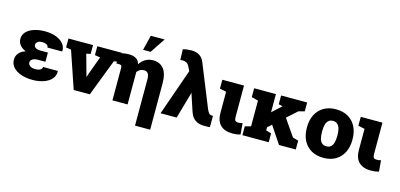

<svg xmlns="http://www.w3.org/2000/svg" viewBox="-81 -1342 4369 2097"><g transform="rotate(15 2103.0 -293.5)"><path d="M289.1 10.3Q217.8 10.3 160.6 -9.3Q103.5 -28.8 70.3 -64.7Q37.1 -100.6 37.1 -149.9Q37.1 -238.3 138.2 -272.5Q94.7 -290 70.6 -320.3Q46.4 -350.6 46.4 -389.6Q46.4 -435.5 77.6 -468.8Q108.9 -502 163.3 -520Q217.8 -538.1 287.6 -538.1Q357.9 -538.1 411.9 -517.8Q465.8 -497.6 496.1 -461.4Q526.4 -425.3 524.4 -376.5L523.4 -373.5H357.4Q357.4 -388.2 347.9 -397.5Q338.4 -406.7 322.5 -411.4Q306.6 -416 287.6 -416Q252 -416 234.9 -401.4Q217.8 -386.7 217.8 -368.2Q217.8 -346.2 237.8 -334Q257.8 -321.8 291.5 -321.8H376V-217.8H291.5Q252 -217.8 229.7 -203.1Q207.5 -188.5 207.5 -165.5Q207.5 -143.6 228.3 -127.4Q249 -111.3 289.1 -111.3Q323.7 -111.3 344.7 -123.5Q365.7 -135.7 365.7 -156.2H532.2L533.2 -153.3Q535.2 -100.6 502.4 -64.2Q469.7 -27.8 413.6 -8.8Q357.4 10.3 289.1 10.3Z M753.9 0 611.8 -418 553.2 -427.7V-528.3H831.1V-428.2L783.7 -418.5L839.8 -216.8L850.6 -176.8H853.5L866.7 -216.8L940.4 -418L879.4 -428.2V-528.3H1156.7V-427.7L1096.2 -416L936 0Z M1501.5 202.6V-317.9Q1501.5 -366.7 1486.1 -387Q1470.7 -407.2 1440.4 -407.2Q1416.5 -407.2 1397 -396.5Q1377.4 -385.7 1363.3 -366.2V0H1191.9V-367.7Q1191.9 -386.2 1184.3 -393.6Q1176.8 -400.9 1159.2 -400.9Q1150.4 -400.9 1148.4 -401.4Q1146.5 -401.9 1130.9 -398.9L1120.1 -512.7Q1138.2 -520.5 1170.7 -526.6Q1203.1 -532.7 1235.4 -532.7Q1284.7 -532.7 1315.9 -514.6Q1347.2 -496.6 1356.4 -463.4Q1357.4 -460.9 1358.2 -458.3Q1358.9 -455.6 1359.4 -453.1Q1385.7 -493.7 1424.3 -515.9Q1462.9 -538.1 1509.3 -538.1Q1585.4 -538.1 1629.2 -485.4Q1672.9 -432.6 1672.9 -317.9V202.6ZM1372.1 -620.1 1414.1 -790H1570.8L1457.5 -620.1Z M2232.9 9.3Q2188.5 9.3 2156 -4.2Q2123.5 -17.6 2102.5 -43Q2081.5 -68.4 2070.3 -103L2004.4 -301.8L2001.5 -302.2L2001 -290L1918 0H1735.8L1919.9 -524.9L1894 -577.1Q1884.8 -596.7 1866.7 -608.2Q1848.6 -619.6 1826.2 -619.6Q1814.9 -619.6 1809.1 -619.6Q1803.2 -619.6 1793.9 -617.7L1789.6 -738.3Q1808.1 -744.6 1835 -747.6Q1861.8 -750.5 1886.2 -750.5Q1939.5 -750.5 1974.6 -728.8Q2009.8 -707 2027.8 -667L2226.1 -176.8Q2237.3 -151.4 2249.3 -136.2Q2261.2 -121.1 2280.3 -121.1Q2285.6 -121.1 2288.8 -120.8Q2292 -120.6 2296.4 -121.1L2295.9 7.3Q2283.2 8.3 2268.3 8.8Q2253.4 9.3 2232.9 9.3Z M2549.8 10.3Q2461.4 10.3 2414.1 -35.9Q2366.7 -82 2366.7 -172.9V-412.1L2293 -427.7V-528.3H2538.1V-172.9Q2538.1 -144 2547.6 -132.6Q2557.1 -121.1 2580.6 -121.1Q2596.2 -121.1 2602.3 -121.8Q2608.4 -122.6 2629.4 -127.4L2640.1 -1.5Q2616.7 4.9 2596.9 7.6Q2577.1 10.3 2549.8 10.3Z M2880.9 -136.7 2797.9 -229.5 3002 -418 3003.4 -418.9 2957.5 -428.7V-528.3H3252V-427.7L3184.1 -409.7ZM2661.6 0V-100.1L2728 -118.2V-409.2L2652.8 -427.7V-528.3H2898.9V-118.2L2959 -100.1V0ZM3075.2 0 2934.6 -210.9 3055.2 -330.1 3202.1 -117.7 3265.1 -100.1V0Z M3578.6 10.3Q3497.1 10.3 3439.2 -23.7Q3381.3 -57.6 3350.8 -118.4Q3320.3 -179.2 3320.3 -259.3V-269Q3320.3 -348.1 3350.8 -408.7Q3381.3 -469.2 3439 -503.7Q3496.6 -538.1 3577.6 -538.1Q3659.2 -538.1 3716.6 -503.9Q3773.9 -469.7 3804.4 -409.2Q3835 -348.6 3835 -269V-259.3Q3835 -179.7 3804.4 -118.9Q3773.9 -58.1 3716.6 -23.9Q3659.2 10.3 3578.6 10.3ZM3578.6 -120.1Q3609.9 -120.1 3628.7 -137Q3647.5 -153.8 3656 -185.1Q3664.6 -216.3 3664.6 -259.3V-269Q3664.6 -310.5 3656 -341.6Q3647.5 -372.6 3628.4 -389.9Q3609.4 -407.2 3577.6 -407.2Q3546.4 -407.2 3527.3 -389.9Q3508.3 -372.6 3500 -341.6Q3491.7 -310.5 3491.7 -269V-259.3Q3491.7 -215.8 3500 -184.6Q3508.3 -153.3 3527.3 -136.7Q3546.4 -120.1 3578.6 -120.1Z M4115.2 10.3Q4026.9 10.3 3979.5 -35.9Q3932.1 -82 3932.1 -172.9V-412.1L3858.4 -427.7V-528.3H4103.5V-172.9Q4103.5 -144 4113 -132.6Q4122.6 -121.1 4146 -121.1Q4161.6 -121.1 4167.7 -121.8Q4173.8 -122.6 4194.8 -127.4L4205.6 -1.5Q4182.1 4.9 4162.4 7.6Q4142.6 10.3 4115.2 10.3Z"/></g></svg>

Font: Roboto Slab LO Black
Style: Regular
Weight: 900
Designer: Google
Version: Version 2.000